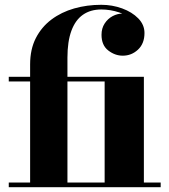

<svg xmlns="http://www.w3.org/2000/svg" viewBox="-20 -780 704 800"><path d="M105.5 0V-511.5Q105.5 -574.5 129.2 -621Q153 -667.5 194.2 -698.5Q235.5 -729.5 289 -744.8Q342.5 -760 402 -760Q447.5 -760 488.8 -745Q530 -730 556 -703.5Q582 -677 582 -642.5Q582 -598.5 555 -573.2Q528 -548 491.5 -548Q459 -548 431 -569.8Q403 -591.5 403 -635Q403 -662 416 -682Q429 -702 449.2 -712.8Q469.5 -723.5 491.5 -723.5Q525.5 -723.5 553.2 -701.2Q581 -679 581 -642.5H562Q562 -672.5 537.8 -694.2Q513.5 -716 476.8 -728.2Q440 -740.5 402 -740.5Q357 -740.5 325.5 -718.5Q294 -696.5 277.5 -651.8Q261 -607 261 -540V0ZM16.5 0V-19.5H649.5V0ZM416 0V-440.5H16.5V-460H579.5V0Z"/></svg>

Font: Bodoni Moda 11pt ExtraBold
Style: Regular
Weight: 800
Designer: Owen Earl
Foundry: indestructible type
Version: Version 2.004